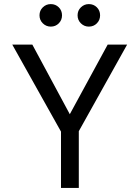

<svg xmlns="http://www.w3.org/2000/svg" viewBox="-20 -918 681 938"><path d="M278 0V-275L40 -700H138L321 -360L506 -700H601L365 -277V0ZM414 -788Q391.5 -788 375.2 -804Q359 -820 359 -843Q359 -866.5 375.2 -882.2Q391.5 -898 414 -898Q437.5 -898 453.2 -882.2Q469 -866.5 469 -843Q469 -820 453.2 -804Q437.5 -788 414 -788ZM228 -788Q205.5 -788 189.2 -804Q173 -820 173 -843Q173 -866.5 189.2 -882.2Q205.5 -898 228 -898Q251.5 -898 267.2 -882.2Q283 -866.5 283 -843Q283 -820 267.2 -804Q251.5 -788 228 -788Z"/></svg>

Font: Overpass
Style: Regular
Weight: 400
Designer: Delve Withrington, Dave Bailey, Thomas Jockin
Foundry: Delve Fonts LLC
Version: Version 4.000